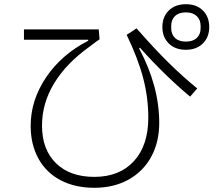

<svg xmlns="http://www.w3.org/2000/svg" viewBox="-20 -874 1040 914"><path d="M753 -745Q753 -794 783.5 -824Q814 -854 865 -854Q916 -854 946 -824Q976 -794 976 -745Q976 -697 945.5 -667Q915 -637 865 -637Q814 -637 783.5 -667Q753 -697 753 -745ZM935 -740V-751Q935 -780 916.5 -797.5Q898 -815 865 -815Q831 -815 813 -797.5Q795 -780 795 -751V-740Q795 -711 813 -693.5Q831 -676 865 -676Q898 -676 916.5 -693Q935 -710 935 -740ZM126 -275Q126 -397 199.5 -506Q273 -615 400 -680V-685H94V-734H450L454 -687Q435 -674 405 -651Q295 -572 237.5 -477Q180 -382 180 -276Q180 -162 246.5 -97Q313 -32 429 -32Q549 -32 617.5 -107Q686 -182 686 -314Q686 -409 661.5 -502.5Q637 -596 583 -708L630 -739Q715 -642 782.5 -575.5Q850 -509 919 -453L885 -414Q766 -513 646 -647L642 -644Q738 -464 738 -289Q738 -197 699.5 -127Q661 -57 591 -18.5Q521 20 429 20Q337 20 268.5 -16Q200 -52 163 -119Q126 -186 126 -275Z"/></svg>

Font: IBM Plex Sans JP Light
Style: Regular
Weight: 300
Designer: Mike Abbink; Paul van der Laan; Pieter van Rosmalen; Wujin Sim; Yejin Wi; Jinhee Kim; Boomi Park; Yona Kim; Kichan Ma
Foundry: Sandoll Inc.
Version: Version 1.002